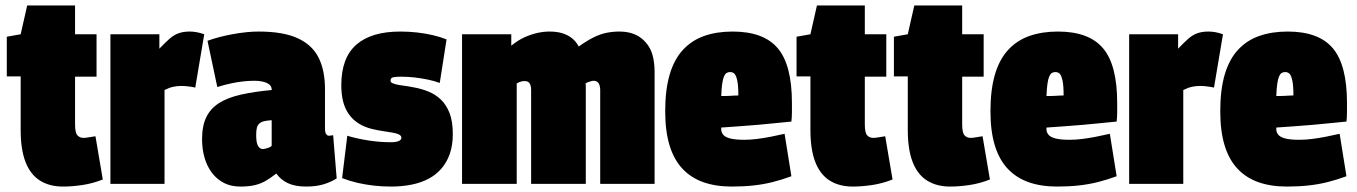

<svg xmlns="http://www.w3.org/2000/svg" viewBox="-20 -676 4991 706"><path d="M212 10Q162 10 127 -12Q92 -34 74 -80Q56 -126 56 -198V-395H5V-541L56 -550L80 -656H256V-550H335V-394H256V-219Q256 -188 264.5 -178.5Q273 -169 287 -169Q295 -169 306 -171Q317 -173 331 -175L358 -16Q320 -1 282 4.5Q244 10 212 10Z M566 -550V-497Q588 -520 604 -534Q620 -548 637.5 -554Q655 -560 678 -560Q688 -560 701 -558Q714 -556 731 -550L698 -354Q684 -357 670.5 -358.5Q657 -360 647 -360Q632 -360 617.5 -357Q603 -354 585 -345V0H386V-550Z M723 -164Q723 -213 738.5 -245Q754 -277 785.5 -297Q817 -317 865.5 -328Q914 -339 979 -345V-346Q979 -363 961 -371Q943 -379 915 -379Q898 -379 877.5 -377Q857 -375 832.5 -370Q808 -365 779 -356L743 -526Q784 -541 836.5 -550.5Q889 -560 931 -560Q1021 -560 1074.5 -535.5Q1128 -511 1151.5 -464Q1175 -417 1175 -349V-205Q1175 -188 1179.5 -182.5Q1184 -177 1188 -177Q1192 -177 1197 -177.5Q1202 -178 1205 -179L1218 -20Q1198 -7 1170.5 1.5Q1143 10 1106 10Q1065 10 1038.5 -2.5Q1012 -15 996 -38Q976 -22 957 -11Q938 0 916 5Q894 10 864 10Q829 10 803 -3.5Q777 -17 759 -41Q741 -65 732 -96.5Q723 -128 723 -164ZM922 -180Q922 -150 929 -139Q936 -128 946 -128Q950 -128 956.5 -129.5Q963 -131 969.5 -133.5Q976 -136 979 -140V-234Q963 -233 952 -230.5Q941 -228 934 -222Q927 -216 924.5 -206Q922 -196 922 -180Z M1238 -21 1257 -177Q1272 -172 1292.5 -167.5Q1313 -163 1335 -159.5Q1357 -156 1378 -154.5Q1399 -153 1416 -153Q1437 -153 1446.5 -157.5Q1456 -162 1456 -169Q1456 -177 1447 -181.5Q1438 -186 1422.5 -188.5Q1407 -191 1387.5 -194Q1368 -197 1347 -202Q1319 -209 1298 -222.5Q1277 -236 1262.5 -256.5Q1248 -277 1241.5 -303.5Q1235 -330 1235 -363Q1235 -463 1290 -511.5Q1345 -560 1452 -560Q1484 -560 1514.5 -556.5Q1545 -553 1572.5 -546.5Q1600 -540 1622 -531L1597 -371Q1575 -379 1552.5 -383.5Q1530 -388 1506 -391Q1482 -394 1455 -394Q1437 -394 1426.5 -392Q1416 -390 1416 -380Q1416 -374 1421.5 -371Q1427 -368 1437.5 -365.5Q1448 -363 1464 -361Q1480 -359 1500 -355Q1529 -350 1555 -339.5Q1581 -329 1601 -310Q1621 -291 1633 -260.5Q1645 -230 1645 -183Q1645 -142 1634 -110.5Q1623 -79 1603 -56Q1583 -33 1555.5 -18.5Q1528 -4 1493 3Q1458 10 1418 10Q1385 10 1354.5 6.5Q1324 3 1295.5 -3.5Q1267 -10 1238 -21Z M1679 0V-550H1860V-508Q1886 -529 1910 -539.5Q1934 -550 1956.5 -555Q1979 -560 2000 -560Q2027 -560 2047 -554Q2067 -548 2082.5 -536Q2098 -524 2108 -505Q2139 -527 2163.5 -539Q2188 -551 2211 -555.5Q2234 -560 2257 -560Q2283 -560 2303.5 -553.5Q2324 -547 2339.5 -534.5Q2355 -522 2366 -504.5Q2377 -487 2382 -463Q2387 -439 2387 -411V0H2187V-346Q2187 -354 2185 -361Q2183 -368 2180 -371.5Q2177 -375 2172.5 -377Q2168 -379 2163 -379Q2159 -379 2154 -377.5Q2149 -376 2144 -374.5Q2139 -373 2133 -369Q2134 -367 2134 -364.5Q2134 -362 2134 -359V0H1933V-346Q1933 -354 1931 -361Q1929 -368 1926 -371.5Q1923 -375 1918.5 -376.5Q1914 -378 1908 -378Q1904 -378 1899 -377Q1894 -376 1889.5 -374Q1885 -372 1880 -369V0Z M2671 10Q2612 10 2566.5 -6Q2521 -22 2489.5 -55.5Q2458 -89 2442 -141.5Q2426 -194 2426 -267Q2426 -346 2442.5 -402Q2459 -458 2491.5 -493Q2524 -528 2570 -544Q2616 -560 2674 -560Q2788 -560 2840 -498.5Q2892 -437 2892 -297Q2892 -285 2892 -265Q2892 -245 2890 -229Q2867 -227 2834.5 -223.5Q2802 -220 2766.5 -217Q2731 -214 2696 -211.5Q2661 -209 2632 -207Q2632 -206 2632 -204Q2632 -202 2632 -200Q2632 -190 2639 -181Q2646 -172 2664.5 -167Q2683 -162 2717 -162Q2739 -162 2763 -165Q2787 -168 2813 -173Q2839 -178 2865 -184L2890 -28Q2855 -15 2821 -6.5Q2787 2 2750.5 6Q2714 10 2671 10ZM2632 -323Q2639 -323 2646.5 -323Q2654 -323 2662.5 -323.5Q2671 -324 2679.5 -324.5Q2688 -325 2695 -325Q2695 -361 2691 -379.5Q2687 -398 2681 -404.5Q2675 -411 2664 -411Q2657 -411 2651.5 -407.5Q2646 -404 2642 -394.5Q2638 -385 2635.5 -367.5Q2633 -350 2632 -323Z M3116 10Q3066 10 3031 -12Q2996 -34 2978 -80Q2960 -126 2960 -198V-395H2909V-541L2960 -550L2984 -656H3160V-550H3239V-394H3160V-219Q3160 -188 3168.5 -178.5Q3177 -169 3191 -169Q3199 -169 3210 -171Q3221 -173 3235 -175L3262 -16Q3224 -1 3186 4.5Q3148 10 3116 10Z M3474 10Q3424 10 3389 -12Q3354 -34 3336 -80Q3318 -126 3318 -198V-395H3267V-541L3318 -550L3342 -656H3518V-550H3597V-394H3518V-219Q3518 -188 3526.5 -178.5Q3535 -169 3549 -169Q3557 -169 3568 -171Q3579 -173 3593 -175L3620 -16Q3582 -1 3544 4.5Q3506 10 3474 10Z M3867 10Q3808 10 3762.5 -6Q3717 -22 3685.5 -55.5Q3654 -89 3638 -141.5Q3622 -194 3622 -267Q3622 -346 3638.5 -402Q3655 -458 3687.5 -493Q3720 -528 3766 -544Q3812 -560 3870 -560Q3984 -560 4036 -498.5Q4088 -437 4088 -297Q4088 -285 4088 -265Q4088 -245 4086 -229Q4063 -227 4030.5 -223.5Q3998 -220 3962.5 -217Q3927 -214 3892 -211.5Q3857 -209 3828 -207Q3828 -206 3828 -204Q3828 -202 3828 -200Q3828 -190 3835 -181Q3842 -172 3860.5 -167Q3879 -162 3913 -162Q3935 -162 3959 -165Q3983 -168 4009 -173Q4035 -178 4061 -184L4086 -28Q4051 -15 4017 -6.5Q3983 2 3946.5 6Q3910 10 3867 10ZM3828 -323Q3835 -323 3842.5 -323Q3850 -323 3858.5 -323.5Q3867 -324 3875.5 -324.5Q3884 -325 3891 -325Q3891 -361 3887 -379.5Q3883 -398 3877 -404.5Q3871 -411 3860 -411Q3853 -411 3847.5 -407.5Q3842 -404 3838 -394.5Q3834 -385 3831.5 -367.5Q3829 -350 3828 -323Z M4312 -550V-497Q4334 -520 4350 -534Q4366 -548 4383.5 -554Q4401 -560 4424 -560Q4434 -560 4447 -558Q4460 -556 4477 -550L4444 -354Q4430 -357 4416.5 -358.5Q4403 -360 4393 -360Q4378 -360 4363.5 -357Q4349 -354 4331 -345V0H4132V-550Z M4712 10Q4653 10 4607.5 -6Q4562 -22 4530.5 -55.5Q4499 -89 4483 -141.5Q4467 -194 4467 -267Q4467 -346 4483.5 -402Q4500 -458 4532.5 -493Q4565 -528 4611 -544Q4657 -560 4715 -560Q4829 -560 4881 -498.5Q4933 -437 4933 -297Q4933 -285 4933 -265Q4933 -245 4931 -229Q4908 -227 4875.5 -223.5Q4843 -220 4807.5 -217Q4772 -214 4737 -211.5Q4702 -209 4673 -207Q4673 -206 4673 -204Q4673 -202 4673 -200Q4673 -190 4680 -181Q4687 -172 4705.5 -167Q4724 -162 4758 -162Q4780 -162 4804 -165Q4828 -168 4854 -173Q4880 -178 4906 -184L4931 -28Q4896 -15 4862 -6.5Q4828 2 4791.5 6Q4755 10 4712 10ZM4673 -323Q4680 -323 4687.5 -323Q4695 -323 4703.5 -323.5Q4712 -324 4720.5 -324.5Q4729 -325 4736 -325Q4736 -361 4732 -379.5Q4728 -398 4722 -404.5Q4716 -411 4705 -411Q4698 -411 4692.5 -407.5Q4687 -404 4683 -394.5Q4679 -385 4676.5 -367.5Q4674 -350 4673 -323Z"/></svg>

Font: Georama SemiCondensed Black
Style: Regular
Weight: 900
Width: 4
Designer: Jean-Baptiste Levee
Foundry: Production Type
Version: Version 1.001